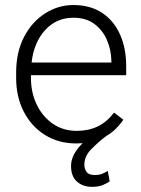

<svg xmlns="http://www.w3.org/2000/svg" viewBox="-20 -558 557 760"><path d="M281.2 9.8Q212.4 9.8 158.7 -23.4Q105 -56.6 74.5 -115.2Q43.9 -173.8 43.9 -249.5V-270.5Q43.9 -352.1 75.4 -412.1Q106.9 -472.2 158.7 -505.1Q210.4 -538.1 270.5 -538.1Q337.9 -538.1 384.5 -506.8Q431.2 -475.6 455.3 -421.1Q479.5 -366.7 479.5 -295.9V-260.3H102.5V-249.5Q102.5 -191.4 125.5 -143.8Q148.4 -96.2 189.2 -68.1Q230 -40 283.7 -40Q330.1 -40 366.5 -57.4Q402.8 -74.7 431.6 -112.3L468.3 -84Q455.6 -65.4 439 -48.8Q422.4 -32.2 400.4 -19.5Q367.7 5.4 340.8 33Q314 60.5 314 93.8Q314 110.4 322.8 122.6Q331.5 134.8 355.5 134.8Q373.5 134.8 386.2 129.2Q398.9 123.5 406.7 118.7L414.1 160.2Q403.3 167.5 386.7 174.6Q370.1 181.6 344.2 181.6Q308.1 181.6 284.7 160.9Q261.2 140.1 261.2 98.6Q261.2 53.7 307.1 8.8Q294.4 9.8 281.2 9.8ZM270.5 -487.8Q203.6 -487.8 158.9 -439.2Q114.3 -390.6 105 -310.5H420.9V-316.9Q419.9 -361.3 403.1 -400.1Q386.2 -439 353.3 -463.4Q320.3 -487.8 270.5 -487.8Z"/></svg>

Font: Vazirmatn FD ExtraLight
Style: Regular
Weight: 200
Designer: Saber Rastikerdar
Foundry: Saber Rastikerdar
Version: Version 33.003